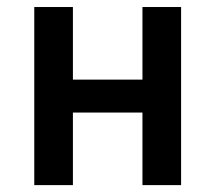

<svg xmlns="http://www.w3.org/2000/svg" viewBox="-20 -538 626 558"><path d="M394 0V-517.6H506.3V0ZM79.6 0V-517.6H191.9V0ZM127 -210.9V-306.6H470.2V-210.9Z"/></svg>

Font: Cascadia Mono Medium
Style: Regular
Weight: 500
Monospace: yes
Designer: Aaron Bell
Foundry: Saja Typeworks
Version: Version 2407.024